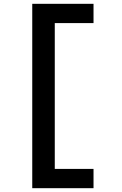

<svg xmlns="http://www.w3.org/2000/svg" viewBox="-20 -843 640 1006"><path d="M149 143V-823H470V-722H267V42H470V143Z"/></svg>

Font: Iosevka Etoile
Style: Bold
Weight: 700
Designer: Belleve Invis
Foundry: Belleve Invis
Version: Version 28.1.0; ttfautohint (v1.8.4)